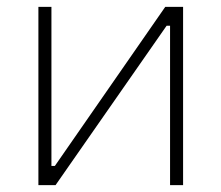

<svg xmlns="http://www.w3.org/2000/svg" viewBox="-20 -540 646 560"><path d="M92 0H142L466 -465H476V0H514V-520H462L140 -56H130V-520H92Z"/></svg>

Font: Fixel Text ExtraLight
Style: Regular
Weight: 200
Width: 4
Designer: AlfaBravo + MacPaw
Foundry: Kyrylo Tkachov, Marchela Mozhyna, Serhii Makarenko, Maria Weinstein, Zakhar Kryvoshyya
Version: Version 1.211